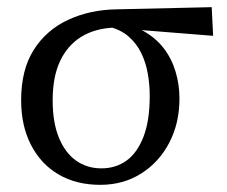

<svg xmlns="http://www.w3.org/2000/svg" viewBox="-20 -503 635 536"><path d="M260 13Q193 13 143.5 -16Q94 -45 66.5 -98.5Q39 -152 39 -223Q39 -308 74 -363.5Q109 -419 170 -447.5Q231 -476 307 -477L571 -483L575 -403L312 -424L300 -426Q245 -424 206.5 -400Q168 -376 147.5 -332Q127 -288 127 -223Q127 -161 144.5 -118.5Q162 -76 192.5 -54.5Q223 -33 263 -33Q303 -33 333 -54.5Q363 -76 380.5 -121Q398 -166 398 -235Q398 -267 392.5 -298Q387 -329 374 -355.5Q361 -382 338.5 -401.5Q316 -421 281 -429L293 -441Q343 -437 378.5 -417.5Q414 -398 436.5 -369Q459 -340 470 -303.5Q481 -267 481 -228Q481 -159 452.5 -104.5Q424 -50 374 -18.5Q324 13 260 13Z"/></svg>

Font: Source Serif 4 Variable
Style: Regular
Weight: 400
Designer: Frank Grießhammer
Foundry: Adobe
Version: Version 4.005;hotconv 1.1.0;makeotfexe 2.6.0